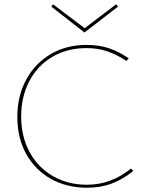

<svg xmlns="http://www.w3.org/2000/svg" viewBox="-20 -873 695 898"><path d="M375 -721 220 -842 228 -853 376 -741 523 -853 532 -842ZM603 -73Q554 -34 502.5 -14.5Q451 5 387 5Q292 5 218 -36.5Q144 -78 102.5 -153Q61 -228 61 -326Q61 -423 102 -499.5Q143 -576 216.5 -619.5Q290 -663 385 -663Q443 -663 490.5 -647Q538 -631 582 -600L571 -588Q528 -617 483 -632.5Q438 -648 384 -648Q294 -648 224.5 -607Q155 -566 117 -493Q79 -420 79 -328Q79 -234 118.5 -161.5Q158 -89 228 -49Q298 -9 387 -9Q500 -9 593 -85Z"/></svg>

Font: Ysabeau SC Thin
Style: Regular
Weight: 200
Designer: Christian Thalmann (Catharsis Fonts)
Version: Version 0.003